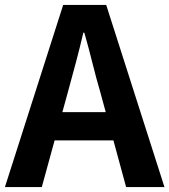

<svg xmlns="http://www.w3.org/2000/svg" viewBox="-24 -761 689 781"><path d="M-4 0 233 -741H408L645 0H489L384 -386Q367 -444 351.5 -506.5Q336 -569 319 -628H315Q301 -568 284.5 -506Q268 -444 252 -386L146 0ZM143 -190V-305H495V-190Z"/></svg>

Font: Noto Sans HK Thin
Style: Bold
Weight: 700
Version: Version 2.004-H2;hotconv 1.0.118;makeotfexe 2.5.65603